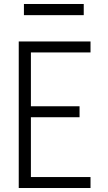

<svg xmlns="http://www.w3.org/2000/svg" viewBox="-20 -943 540 963"><path d="M74 0V-735H434V-680H135V-410H379V-355H135V-55H434V0ZM400 -867H100V-923H400Z"/></svg>

Font: Iosevka Term Light
Style: Regular
Weight: 300
Monospace: yes
Designer: Belleve Invis
Foundry: Belleve Invis
Version: Version 9.0.1; ttfautohint (v1.8.3)